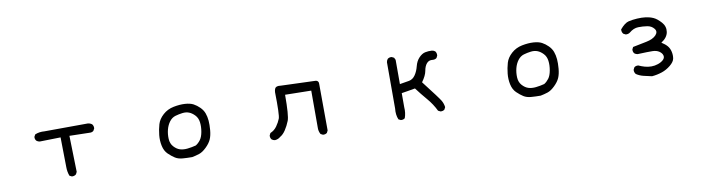

<svg xmlns="http://www.w3.org/2000/svg" viewBox="-25 -1076 6050 1628"><g transform="rotate(-10 3000.0 -262.0)"><path d="M502.9 -9.8 483.4 -19.5Q469.7 -54.7 469.7 -96.2Q469.7 -137.7 465.8 -352.5L286.1 -348.6Q270.5 -350.6 258.8 -360.4Q246.1 -374 248 -395.5L258.8 -415Q295.9 -430.7 340.8 -426.8L713.9 -428.7Q733.4 -426.8 749 -415Q761.7 -399.4 759.8 -377.9L749 -358.4Q735.4 -346.7 713.9 -348.6L542 -352.5L549.8 -41L540 -21.5Q524.4 -7.8 502.9 -9.8Z M1536.1 5.9Q1494.1 5.9 1455.6 2.9Q1417 0 1390.6 -16.6Q1364.3 -33.2 1335.9 -60.5Q1307.6 -87.9 1297.9 -133.3Q1288.1 -178.7 1293 -226.6Q1297.9 -274.4 1310.5 -317.4Q1323.2 -360.4 1362.3 -395.5Q1401.4 -430.7 1455.1 -441.4Q1508.8 -452.1 1553.7 -449.2Q1598.6 -446.3 1626 -431.6Q1653.3 -417 1677.7 -392.6Q1702.1 -368.2 1712.9 -338.9Q1723.6 -309.6 1726.6 -274.4Q1729.5 -239.3 1725.6 -193.4Q1721.7 -147.5 1708 -115.7Q1694.3 -84 1661.1 -51.8Q1627.9 -19.5 1597.7 -9.8Q1567.4 0 1536.1 5.9ZM1583 -85.9Q1605.5 -99.6 1623.5 -123.5Q1641.6 -147.5 1649.4 -191.4Q1657.2 -235.4 1652.3 -273.4Q1647.5 -311.5 1624 -335.9Q1600.6 -360.4 1575.2 -370.1Q1549.8 -379.9 1518.6 -376Q1487.3 -372.1 1457 -363.3Q1426.8 -354.5 1405.3 -326.2Q1383.8 -297.9 1374 -259.8Q1364.3 -221.7 1366.2 -180.7Q1368.2 -139.6 1392.6 -112.8Q1417 -85.9 1445.3 -77.1Q1473.6 -68.4 1509.8 -72.3Q1545.9 -76.2 1583 -85.9Z M2661.1 11.7 2641.6 2Q2626 -25.4 2627.9 -58.6V-374L2403.3 -377.9Q2403.3 -198.2 2386.7 -156.2Q2370.1 -114.3 2348.1 -81.1Q2326.2 -47.9 2299.8 -33.2Q2280.3 -15.6 2252 -13.7Q2236.3 -15.6 2224.6 -25.4Q2212.9 -39.1 2214.8 -60.5L2224.6 -80.1Q2259.8 -94.7 2281.7 -126Q2303.7 -157.2 2315.4 -187.5Q2327.1 -217.8 2323.2 -415Q2326.2 -451.2 2343.3 -457.5Q2360.4 -463.9 2385.7 -460L2663.1 -450.2Q2705.1 -453.1 2704.1 -418.9L2706.1 -17.6L2696.3 2Q2682.6 13.7 2661.1 11.7Z M3333 3.9 3313.5 -5.9Q3295.9 -46.9 3301.8 -100.6V-499Q3303.7 -514.6 3313.5 -526.4Q3327.1 -538.1 3348.6 -536.1L3368.2 -526.4L3377.9 -506.8V-297.9Q3426.8 -305.7 3459 -311.5Q3491.2 -317.4 3512.7 -348.6Q3534.2 -379.9 3544.9 -422.9Q3555.7 -465.8 3582 -493.2Q3608.4 -520.5 3635.7 -526.4Q3663.1 -532.2 3694.3 -530.3Q3710 -528.3 3721.7 -518.6Q3733.4 -502.9 3731.4 -481.4L3721.7 -461.9Q3708 -450.2 3686.5 -452.1Q3655.3 -456.1 3635.7 -433.6Q3616.2 -411.1 3609.4 -371.1Q3602.5 -331.1 3565.4 -280.3Q3686.5 -124 3702.1 -97.2Q3717.8 -70.3 3721.7 -39.1L3711.9 -19.5Q3698.2 -7.8 3676.8 -9.8L3657.2 -19.5Q3627.9 -80.1 3583 -132.3Q3538.1 -184.6 3497.1 -239.3Q3461.9 -233.4 3434.6 -228.5Q3407.2 -223.6 3379.9 -219.7V-98.6Q3383.8 -48.8 3368.2 -5.9Q3354.5 5.9 3333 3.9Z M4536.1 5.9Q4494.1 5.9 4455.6 2.9Q4417 0 4390.6 -16.6Q4364.3 -33.2 4335.9 -60.5Q4307.6 -87.9 4297.9 -133.3Q4288.1 -178.7 4293 -226.6Q4297.9 -274.4 4310.5 -317.4Q4323.2 -360.4 4362.3 -395.5Q4401.4 -430.7 4455.1 -441.4Q4508.8 -452.1 4553.7 -449.2Q4598.6 -446.3 4626 -431.6Q4653.3 -417 4677.7 -392.6Q4702.1 -368.2 4712.9 -338.9Q4723.6 -309.6 4726.6 -274.4Q4729.5 -239.3 4725.6 -193.4Q4721.7 -147.5 4708 -115.7Q4694.3 -84 4661.1 -51.8Q4627.9 -19.5 4597.7 -9.8Q4567.4 0 4536.1 5.9ZM4583 -85.9Q4605.5 -99.6 4623.5 -123.5Q4641.6 -147.5 4649.4 -191.4Q4657.2 -235.4 4652.3 -273.4Q4647.5 -311.5 4624 -335.9Q4600.6 -360.4 4575.2 -370.1Q4549.8 -379.9 4518.6 -376Q4487.3 -372.1 4457 -363.3Q4426.8 -354.5 4405.3 -326.2Q4383.8 -297.9 4374 -259.8Q4364.3 -221.7 4366.2 -180.7Q4368.2 -139.6 4392.6 -112.8Q4417 -85.9 4445.3 -77.1Q4473.6 -68.4 4509.8 -72.3Q4545.9 -76.2 4583 -85.9Z M5495.1 7.8Q5460 0 5425.8 -7.8Q5391.6 -15.6 5362.3 -35.2Q5348.6 -51.8 5350.6 -73.2L5360.4 -92.8Q5374 -104.5 5395.5 -102.5Q5420.9 -90.8 5448.2 -83Q5475.6 -75.2 5504.9 -75.2Q5534.2 -75.2 5562.5 -85Q5590.8 -94.7 5608.4 -111.3Q5626 -127.9 5621.1 -148.4Q5616.2 -168.9 5593.8 -184.6Q5571.3 -200.2 5536.1 -201.2Q5501 -202.1 5407.2 -198.2Q5391.6 -200.2 5379.9 -210Q5368.2 -223.6 5370.1 -245.1L5379.9 -264.6Q5438.5 -276.4 5497.1 -288.1Q5555.7 -299.8 5582 -328.1Q5608.4 -356.4 5586.9 -383.8Q5565.4 -411.1 5528.3 -417Q5491.2 -422.9 5451.2 -421.9Q5411.1 -420.9 5374 -389.6Q5358.4 -377.9 5336.9 -379.9L5317.4 -389.6Q5303.7 -405.3 5305.7 -428.7Q5346.7 -477.5 5380.9 -485.4Q5415 -493.2 5454.6 -495.6Q5494.1 -498 5528.8 -493.7Q5563.5 -489.3 5593.8 -475.6Q5624 -461.9 5657.2 -424.8Q5690.4 -387.7 5683.1 -340.3Q5675.8 -293 5622.1 -258.8Q5653.3 -239.3 5670.9 -218.8Q5688.5 -198.2 5695.3 -168Q5702.1 -137.7 5697.3 -109.4Q5692.4 -81.1 5657.2 -52.2Q5622.1 -23.4 5581.1 -9.8Q5540 3.9 5495.1 7.8Z"/></g></svg>

Font: NaikaiFont
Style: Regular
Weight: 400
Version: Version 1.67